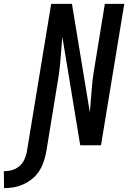

<svg xmlns="http://www.w3.org/2000/svg" viewBox="-141 -755 666 998"><path d="M-120 223 -121 135Q-100 135 -79.5 129.5Q-59 124 -42 110Q-25 96 -15.5 76.5Q-6 57 -2 37L125 -735H233L326 -171Q329 -205 331.5 -238.5Q334 -272 337 -306Q340 -340 345 -373.5Q350 -407 356 -441L404 -735H505L384 0H276L183 -564Q180 -530 177.5 -496.5Q175 -463 172 -429Q169 -395 164 -361.5Q159 -328 153 -294L99 37Q94 62 85.5 87Q77 112 62.5 134.5Q48 157 26.5 174.5Q5 192 -19.5 203Q-44 214 -69.5 218.5Q-95 223 -120 223Z"/></svg>

Font: Iosevka Semibold
Style: Italic
Weight: 600
Italic angle: -9°
Monospace: yes
Designer: Belleve Invis
Foundry: Belleve Invis
Version: Version 32.5.0; ttfautohint (v1.8.4)